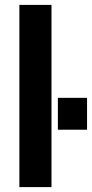

<svg xmlns="http://www.w3.org/2000/svg" viewBox="-20 -763 375 783"><path d="M59 0V-743H190V0ZM216 -234V-364H335V-234Z"/></svg>

Font: Saira Semi Condensed SemiBold
Style: Regular
Weight: 600
Width: 4
Designer: Hector Gatti with collaboration of the Omnibus-Type team
Foundry: Omnibus-Type
Version: Version 1.001; ttfautohint (v1.8)